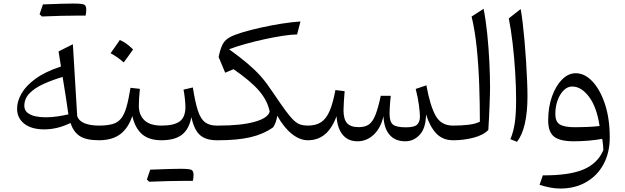

<svg xmlns="http://www.w3.org/2000/svg" viewBox="-20 -794 3538 1087"><path d="M325.2 -417.5 311.5 -502.9 392.6 -543.5 417 -137.2Q426.8 -108.4 459.7 -95.7Q492.7 -83 540 -83H540.5V0H540Q467.8 0 431.6 -23.7Q395.5 -47.4 379.4 -97.7Q304.2 -61.5 231 -61.5Q158.2 -61.5 117.4 -93.5Q76.7 -125.5 76.7 -178.7Q76.7 -221.2 102.1 -265.1Q127.4 -309.1 182.1 -348.9Q236.8 -388.7 325.2 -417.5ZM334.5 -358.4Q276.4 -341.3 226.8 -318.8Q177.2 -296.4 147.5 -266.1Q117.7 -235.8 117.7 -194.8Q117.7 -170.4 135.3 -156Q152.8 -141.6 180.4 -135.7Q208 -129.9 237.8 -129.9Q274.4 -129.9 308.8 -135.5Q343.3 -141.1 367.2 -146.5Q360.4 -195.8 353 -243.2Q345.7 -290.5 334.5 -358.4ZM414.1 -705.6Q334.5 -705.6 217.3 -700.7L204.1 -713.4Q215.8 -748.5 223.1 -769Q343.8 -773.9 394.5 -773.9Q445.3 -773.9 456.8 -767.6Q468.3 -761.2 468.3 -740.5Q468.3 -719.7 464.4 -705.6Z M658.2 -567.4Q692.9 -554.2 733.4 -514.2Q707 -476.1 680.2 -440.4Q663.6 -455.6 644.8 -468.8Q626 -481.9 606 -492.7Q619.6 -511.2 632.1 -529.5Q644.5 -547.9 658.2 -567.4ZM540.5 0Q524.9 0 524.9 -31.7V-51.3Q524.9 -83 540.5 -83Q586.9 -83 616.9 -91.6Q647 -100.1 665.5 -123Q684.1 -146 696 -188Q708 -230 718.8 -296.9L772 -291Q766.1 -234.9 766.1 -194.8Q766.1 -143.1 797.9 -113Q829.6 -83 894 -83H894.5V0H894Q824.2 0 784.7 -33.9Q745.1 -67.9 729 -137.2Q706.5 -68.8 660.9 -34.4Q615.2 0 540.5 0Z M894.5 0Q878.9 0 878.9 -31.7V-51.3Q878.9 -83 894.5 -83Q966.8 -83 998.3 -107.4Q1029.8 -131.8 1029.8 -188Q1029.8 -207 1026.4 -237.5Q1022.9 -268.1 1019 -286.6L1071.8 -298.8Q1085 -213.9 1100.6 -167Q1116.2 -120.1 1141.1 -101.6Q1166 -83 1206.5 -83H1207V0H1206.5Q1146 0 1112.5 -29.1Q1079.1 -58.1 1063.5 -130.9Q1049.8 -61 1009 -30.5Q968.3 0 894.5 0ZM1021.5 230Q941.9 230 824.7 234.9L811.5 222.2Q823.2 187 830.6 166.5Q951.2 161.6 1002 161.6Q1052.7 161.6 1064.2 168Q1075.7 174.3 1075.7 195.1Q1075.7 215.8 1071.8 230Z M1276.9 -515.1Q1335.4 -473.1 1377.7 -437.5Q1419.9 -401.9 1451.2 -367.7Q1482.4 -333.5 1507.3 -295.9L1523.9 -272.5Q1566.9 -208.5 1594.7 -170.4Q1622.6 -132.3 1642.3 -113.5Q1662.1 -94.7 1680.7 -88.9Q1699.2 -83 1723.1 -83H1723.6V0H1723.1Q1677.2 0 1632.1 -36.1Q1586.9 -72.3 1549.8 -138.7Q1544.4 -101.1 1526.4 -73.2Q1472.2 -34.7 1398.7 -17.3Q1325.2 0 1217.8 0H1207Q1191.4 0 1191.4 -31.7V-51.3Q1191.4 -83 1207 -83H1218.8Q1342.8 -83 1419.4 -103.8Q1496.1 -124.5 1506.8 -161.6Q1495.1 -223.1 1447.8 -278.8Q1400.4 -334.5 1302.2 -402.3L1254.9 -382.3L1217.8 -471.2L1222.2 -490.7Q1231 -527.3 1243.4 -548.3Q1255.9 -569.3 1280.8 -583Q1305.7 -596.7 1351.1 -610.4Q1401.4 -625.5 1460.2 -638.4Q1519 -651.4 1576.7 -660.4Q1634.3 -669.4 1681.2 -672.4L1662.1 -599.1Q1629.9 -598.6 1581.5 -591.3Q1533.2 -584 1478.3 -572Q1423.3 -560.1 1370.6 -545.4Q1317.9 -530.8 1276.9 -515.1Z M2274.4 5.9Q2217.8 5.9 2186 -30.3Q2154.3 -66.4 2150.9 -135.7Q2135.7 -69.3 2095.9 -31.7Q2056.2 5.9 2003.4 5.9Q1951.2 5.9 1920.7 -30.3Q1890.1 -66.4 1885.3 -135.7Q1858.9 -65.4 1818.8 -32.7Q1778.8 0 1723.6 0Q1708 0 1708 -31.7V-51.3Q1708 -83 1723.6 -83Q1768.6 -83 1797.9 -102.3Q1827.1 -121.6 1846.2 -165.8Q1865.2 -210 1878.9 -284.2L1931.2 -277.8Q1928.7 -251 1926.8 -219Q1924.8 -187 1924.8 -169.9Q1924.8 -119.6 1944.8 -96.9Q1964.8 -74.2 2011.2 -74.2Q2046.4 -74.2 2068.1 -89.1Q2089.8 -104 2105.2 -142.6Q2120.6 -181.2 2135.7 -251.5H2192.4Q2190.9 -240.7 2189.2 -221.9Q2187.5 -203.1 2186.5 -183.8Q2185.5 -164.6 2185.5 -150.9Q2185.5 -105 2204.3 -89.1Q2223.1 -73.2 2278.3 -73.2Q2326.2 -73.2 2341.8 -88.9Q2357.4 -104.5 2357.4 -133.8Q2357.4 -153.8 2351.8 -197.8Q2346.2 -241.7 2333.5 -290.5L2394 -311Q2415 -194.8 2446.3 -138.9Q2477.5 -83 2543.9 -83H2548.8V0H2544.4Q2486.8 0 2450.2 -38.3Q2413.6 -76.7 2392.1 -146Q2390.6 -68.4 2356.4 -31.2Q2322.3 5.9 2274.4 5.9Z M2717.8 -744.1Q2730.5 -681.2 2738.5 -602.1Q2746.6 -522.9 2750.5 -443.1Q2754.4 -363.3 2754.4 -296.9Q2754.4 -285.6 2753.7 -257.8Q2752.9 -230 2751.5 -194.3Q2750 -158.7 2748.3 -122.3Q2746.6 -85.9 2744.6 -58.1Q2715.3 -28.3 2659.9 -14.2Q2604.5 0 2548.8 0Q2533.2 0 2533.2 -31.7V-51.3Q2533.2 -83 2548.8 -83Q2589.8 -83 2629.9 -87.4Q2669.9 -91.8 2696.8 -105Q2696.8 -204.6 2693.1 -311.8Q2689.5 -418.9 2679.4 -519.5Q2669.4 -620.1 2649.9 -700.2Z M2927.7 -742.7Q2933.6 -711.9 2939.2 -664.8Q2944.8 -617.7 2949.7 -561.8Q2954.6 -505.9 2958.3 -448.5Q2961.9 -391.1 2964.1 -339.1Q2966.3 -287.1 2966.3 -248Q2966.3 -159.7 2951.4 -94Q2936.5 -28.3 2906.7 8.8L2869.6 -5.9Q2887.2 -48.3 2894.5 -98.6Q2901.9 -148.9 2901.9 -230Q2901.9 -302.7 2896.7 -385.7Q2891.6 -468.8 2882.3 -548.3Q2873 -627.9 2860.4 -689.9Z M3151.9 273.4Q3123.5 273.4 3093.5 267.6Q3063.5 261.7 3034.7 252.4L3053.2 198.7Q3200.7 199.7 3282 166Q3363.3 132.3 3396 55.7Q3395.5 38.6 3393.8 24.2Q3392.1 9.8 3389.6 -7.8Q3351.6 -1 3310.1 2.4Q3268.6 5.9 3227.5 5.9Q3151.4 5.9 3117.4 -20Q3083.5 -45.9 3083.5 -112.3Q3083.5 -187 3105 -247.6Q3126.5 -308.1 3161.9 -343.8Q3197.3 -379.4 3239.3 -379.4Q3290.5 -379.4 3334.5 -332.5Q3378.4 -285.6 3405.3 -203.6Q3432.1 -121.6 3432.1 -16.1Q3432.1 70.8 3396.7 136Q3361.3 201.2 3298.1 237.3Q3234.9 273.4 3151.9 273.4ZM3374.5 -80.6Q3358.9 -186.5 3315.2 -245.4Q3271.5 -304.2 3219.2 -304.2Q3193.4 -304.2 3171.6 -283Q3149.9 -261.7 3137 -226.3Q3124 -190.9 3124 -148.4Q3124 -105.5 3149.2 -89.6Q3174.3 -73.7 3236.8 -73.7Q3268.6 -73.7 3304.9 -75.2Q3341.3 -76.7 3374.5 -80.6Z"/></svg>

Font: Pinar-FD Regular
Style: FD-Regular
Weight: 400
Designer: Amin Abedi
Version: Version 3.000